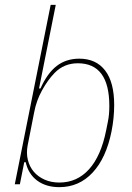

<svg xmlns="http://www.w3.org/2000/svg" viewBox="-20 -760 543 792"><path d="M189 -740H210L141 -395H147Q175 -458 214 -488Q253 -518 307 -518Q376 -518 413.5 -469.5Q451 -421 451 -327Q451 -273 440 -218Q418 -108 362 -48Q306 12 225 12Q170 12 133.5 -15Q97 -42 86 -91H80L62 0H41ZM225 -7Q298 -7 347.5 -62Q397 -117 418 -223L425 -258Q431 -286 431 -323Q431 -499 301 -499Q244 -499 205 -459Q177 -430 153.5 -387.5Q130 -345 121 -297L94 -160Q88 -128 95 -100Q102 -72 119.5 -51.5Q137 -31 164 -19Q191 -7 225 -7Z"/></svg>

Font: IBM Plex Sans Condensed Thin
Style: Italic
Weight: 100
Width: 3
Italic angle: -11°
Designer: Mike Abbink, Paul van der Laan, Pieter van Rosmalen
Foundry: Bold Monday
Version: Version 1.3